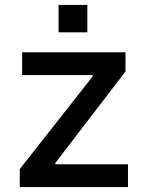

<svg xmlns="http://www.w3.org/2000/svg" viewBox="-20 -757 591 777"><path d="M217 -736.9H333.5V-626.1H217ZM60 0V-72.8L355.5 -448.2V-453.1H69.6V-545.5H487.9V-468L203.8 -97.3V-92.3H497.9V0Z"/></svg>

Font: TID UI Medium
Style: Regular
Weight: 500
Designer: The TID Project Authors
Foundry: Bakken & Bæck
Version: Version 1.001;hotconv 1.0.109;makeotfexe 2.5.65596